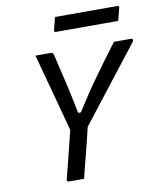

<svg xmlns="http://www.w3.org/2000/svg" viewBox="-95 -962 861 1036"><g transform="rotate(-10 335.5 -443.5)"><path d="M281 0H198Q185 0 188 -12Q205 -77 221 -142.5Q237 -208 253 -273Q243 -311 229 -362.5Q215 -414 199.5 -472Q184 -530 168 -588.5Q152 -647 138 -700H220Q230 -700 233.5 -695.5Q237 -691 239 -679Q256 -608 274.5 -529Q293 -450 311 -356H326Q388 -454 447 -536Q506 -618 568 -700H663Q668 -700 670.5 -695Q673 -690 666 -680Q589 -581 508.5 -478Q428 -375 349 -273Q339 -230 328 -186.5Q317 -143 306 -100Q299 -75 293 -49.5Q287 -24 281 0ZM278 -887H619Q630 -887 628 -876Q623 -859 619 -842Q615 -825 610 -807H269Q258 -807 260 -818Q265 -836 269.5 -853Q274 -870 278 -887Z"/></g></svg>

Font: Recursive Mn Lnr St
Style: Italic
Weight: 400
Italic angle: -15°
Monospace: yes
Version: Version 1.079;hotconv 1.0.112;makeotfexe 2.5.65598; ttfautoh